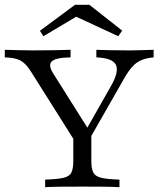

<svg xmlns="http://www.w3.org/2000/svg" viewBox="-32 -778 659 798"><path d="M298.4 -160.5 96 -481.5Q75 -515.3 52 -527Q29 -538.7 -12.1 -539.5V-571Q15.3 -570.2 45.6 -569.4Q75.8 -568.5 106.5 -568.5Q158.9 -568.5 196.8 -569.4Q234.7 -570.2 261.3 -571V-539.5Q200.8 -538.7 183.9 -523.4Q166.9 -508.1 188.7 -473.4L341.1 -231.5L316.9 -222.6L428.2 -418.5Q463.7 -479.8 449.6 -508.5Q435.5 -537.1 368.5 -539.5V-571Q386.3 -570.2 422.2 -569.4Q458.1 -568.5 506.5 -568.5Q529.8 -568.5 552 -569.4Q574.2 -570.2 606.5 -571V-539.5Q577.4 -537.1 556.9 -528.6Q536.3 -520.2 520.6 -503.6Q504.8 -487.1 487.9 -458.9L317.7 -160.5ZM155.6 0V-31.5Q207.3 -33.1 232.3 -39.1Q257.3 -45.2 264.9 -61.3Q272.6 -77.4 272.6 -108.9V-250.8L317.7 -191.9L347.6 -239.5V-108.9Q347.6 -77.4 355.6 -61.3Q363.7 -45.2 388.7 -39.1Q413.7 -33.1 464.5 -31.5V0Q439.5 -1.6 399.2 -2Q358.9 -2.4 311.3 -2.4Q260.5 -2.4 220.2 -2Q179.8 -1.6 155.6 0ZM148.4 -627.4 133.9 -650 279.8 -758.1H339.5L475.8 -650.8L459.7 -627.4L261.3 -719.4L300 -717.7Z"/></svg>

Font: Playfair 12pt Light
Style: Regular
Weight: 300
Designer: Claus Eggers Sørensen
Foundry: Claus Eggers Sørensen
Version: Version 2.000;gftools[0.9.28]